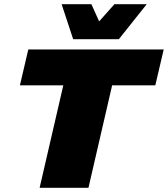

<svg xmlns="http://www.w3.org/2000/svg" viewBox="-20 -896 801 916"><path d="M329 -709 274 -876H416L453 -794L526 -876H680L547 -709ZM761 -660 721 -489H515L402 0H169L282 -489H75L115 -660Z"/></svg>

Font: Elaine Sans Black
Style: Italic
Weight: 900
Italic angle: -13°
Designer: Wei Huang
Foundry: Wei Huang
Version: Version 2.001;December 24, 2019;FontCreator 12.0.0.2547 64-b